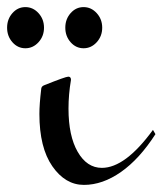

<svg xmlns="http://www.w3.org/2000/svg" viewBox="-96 -476 458 541"><path d="M176.5 -439Q192 -422 192 -398Q192 -374 176.5 -357Q161 -340 139.5 -340Q118 -340 103 -357Q88 -374 88 -398Q88 -422 103 -439Q118 -456 139.5 -456Q161 -456 176.5 -439ZM20 -224Q15 -182 15 -155Q15 -60 51.5 -7.5Q88 45 140.5 45Q193 45 245 8.5Q297 -28 342 -98L335 -110Q257 -3 191 -3Q149 -3 123 -48Q97 -93 97 -170Q97 -210 104 -251Q104 -260 96.5 -260Q89 -260 29 -236Q20 -233 20 -224ZM12.5 -439Q28 -422 28 -398Q28 -374 12.5 -357Q-3 -340 -24.5 -340Q-46 -340 -61 -357Q-76 -374 -76 -398Q-76 -422 -61 -439Q-46 -456 -24.5 -456Q-3 -456 12.5 -439Z"/></svg>

Font: Mr Bedfort
Style: Regular
Weight: 400
Designer: Alejandro Paul
Foundry: Alejandro Paul
Version: Version 1.000